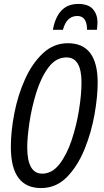

<svg xmlns="http://www.w3.org/2000/svg" viewBox="-20 -943 527 973"><path d="M299 -792Q317 -862 372 -862Q421 -862 421 -792H471Q472 -800 473 -809.5Q474 -819 474 -829Q474 -870 451 -896.5Q428 -923 376 -923Q272 -923 248 -792ZM475 -524Q475 -724 324 -724Q252 -724 197.5 -673Q143 -622 107 -542Q71 -462 53 -370.5Q35 -279 35 -198Q35 10 188 10Q265 10 319.5 -46Q374 -102 408.5 -187Q443 -272 459 -363Q475 -454 475 -524ZM118 -197Q118 -245 129 -320.5Q140 -396 163.5 -472.5Q187 -549 225 -600.5Q263 -652 317 -652Q393 -652 393 -525Q393 -465 380.5 -386.5Q368 -308 343.5 -234Q319 -160 281.5 -111.5Q244 -63 194 -63Q118 -63 118 -197Z"/></svg>

Font: Noto Sans Display Condensed
Style: Italic
Weight: 400
Width: 3
Designer: Monotype Design team
Foundry: Monotype Imaging Inc.
Version: 1.000